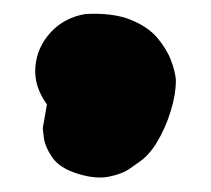

<svg xmlns="http://www.w3.org/2000/svg" viewBox="-20 -145 301 274"><path d="M91 103Q65 95 54.5 79.5Q44 64 42.5 51Q41 38 41 38L47 4Q28 -22 30.5 -50Q33 -78 52.5 -99Q72 -120 102 -125Q141 -127 166 -117Q191 -107 204.5 -91Q218 -75 224 -59Q230 -43 231 -31Q231 -10 223.5 14Q216 38 204 58Q192 78 176 88Q176 88 165.5 95.5Q155 103 136 107Q117 111 91 103Z"/></svg>

Font: Sour Gummy Black
Style: Regular
Weight: 900
Designer: Stefie Justprince
Foundry: Eifetstype
Version: Version 1.000